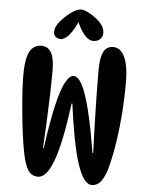

<svg xmlns="http://www.w3.org/2000/svg" viewBox="-61 -972 783 1028"><g transform="rotate(5 330.5 -457.5)"><path d="M55 -545Q55 -634 75.5 -672.5Q96 -711 139 -711Q166 -711 181.5 -694Q197 -677 203 -648.5Q209 -620 209 -584Q209 -530 207 -457Q205 -384 201.5 -307.5Q198 -231 194 -166H198Q218 -310 238.5 -398Q259 -486 280.5 -525.5Q302 -565 324 -565Q348 -565 370 -524Q392 -483 414.5 -394.5Q437 -306 460 -163H464Q461 -234 459 -310Q457 -386 455.5 -460.5Q454 -535 454 -600Q454 -655 462 -684.5Q470 -714 485 -726Q500 -738 521 -738Q562 -738 584 -690.5Q606 -643 606 -551Q606 -476 600.5 -397Q595 -318 584 -243.5Q573 -169 557 -105Q544 -52 523.5 -22Q503 8 470 8Q449 8 429.5 -18Q410 -44 392.5 -97Q375 -150 359.5 -229.5Q344 -309 330 -417H326Q312 -310 296 -233Q280 -156 262 -107Q244 -58 223.5 -34.5Q203 -11 180 -11Q146 -11 127 -40Q108 -69 95 -136Q87 -177 80 -230.5Q73 -284 67.5 -341.5Q62 -399 58.5 -452Q55 -505 55 -545ZM335 -923Q348 -923 371 -911.5Q394 -900 416 -883Q439 -865 450.5 -846.5Q462 -828 462 -808Q462 -786 447.5 -773.5Q433 -761 412 -761Q386 -761 362 -790.5Q338 -820 318 -871L333 -874Q307 -812 283 -784Q259 -756 237 -756Q221 -756 210 -765.5Q199 -775 199 -791Q199 -811 211.5 -831Q224 -851 247 -873Q271 -896 293.5 -909.5Q316 -923 335 -923Z"/></g></svg>

Font: DynaPuff Condensed
Style: Regular
Weight: 400
Width: 3
Designer: Toshi Omagari, Jennifer Daniel
Foundry: Google Fonts
Version: Version 2.000